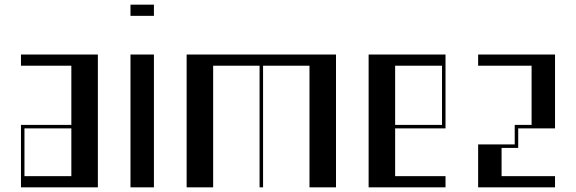

<svg xmlns="http://www.w3.org/2000/svg" viewBox="-20 -804 2472 824"><path d="M70 -268H286.2V-522H70V-570H400V0H70ZM286.2 -48V-253H85V-48Z M540 -570H640.6V0H540ZM540 -784H640.6V-736H540Z M781 -570H1422V0H1308.2V-522H1109V0H1094V-522H894.8V0H781Z M1562 -570H1892V-253H1675.8V-48H1892V0H1562ZM1877 -268V-522H1675.8V-268Z M2032 -184.2H2189V-268H2261.4V-522H2032V-570H2362V-253H2204V-169.2H2132.6V-48H2362V0H2032Z"/></svg>

Font: Facade Sud
Style: Regular
Weight: 100
Designer: Éléonore Fines
Foundry: Velvetyne Type Foundry
Version: Version 1.001;Glyphs 3.2 (3202)